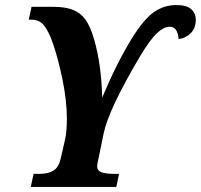

<svg xmlns="http://www.w3.org/2000/svg" viewBox="-20 -741 796 761"><path d="M113 -52H138Q171 -52 192 -65Q213 -78 221 -114L239 -193Q245 -224 245 -269Q245 -343 227.5 -426.5Q210 -510 192 -562Q176 -611 157 -637Q138 -663 106 -663H94L105 -714H191Q240 -714 270.5 -701.5Q301 -689 320 -661.5Q339 -634 353 -585Q382 -485 385 -354Q441 -488 502 -588Q550 -665 590 -693Q630 -721 679 -721Q720 -721 738 -704.5Q756 -688 756 -662Q756 -630 736.5 -610Q717 -590 688 -586Q684 -635 653 -635Q629 -635 601.5 -609Q574 -583 534 -516Q411 -308 391 -213L372 -120Q365 -91 365 -82Q365 -65 382 -58.5Q399 -52 430 -52H452L441 0H102Z"/></svg>

Font: Noto Serif Narrow
Style: Bold Italic
Weight: 700
Width: 4
Italic angle: -12°
Designer: Monotype Design Team
Foundry: Monotype Imaging Inc.
Version: Version 1.001